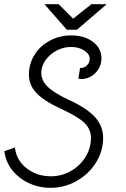

<svg xmlns="http://www.w3.org/2000/svg" viewBox="-20 -875 600 916"><path d="M1 -154 51 -171Q58 -111 106.5 -72.5Q155 -34 223 -34Q273 -34 317 -58.5Q361 -83 387.5 -125.5Q414 -168 414 -217Q414 -258 383.5 -288Q353 -318 273 -355Q190 -393 154 -431Q118 -469 118 -519Q118 -571 145 -614Q172 -657 218.5 -681.5Q265 -706 319 -706Q383 -706 423.5 -675.5Q464 -645 464 -597Q464 -568 449 -544Q434 -520 409 -507.5Q384 -495 354 -499L362 -551Q379 -549 393.5 -562Q408 -575 408 -594Q408 -617 382 -634Q356 -651 319 -651Q282 -651 249.5 -633.5Q217 -616 197 -587.5Q177 -559 177 -527Q177 -491 207 -461.5Q237 -432 307 -399Q395 -359 433.5 -316Q472 -273 472 -217Q472 -153 437 -98Q402 -43 344.5 -11Q287 21 221 21Q165 21 116.5 -2Q68 -25 37 -65Q6 -105 1 -154ZM260 -855 329 -786 416 -855H489L347 -733H299L192 -855Z"/></svg>

Font: Bellota
Style: Italic
Weight: 400
Italic angle: -7.5°
Designer: Kemie Guaida
Foundry: Kemie Guaida
Version: Version 4.001